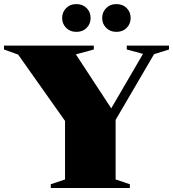

<svg xmlns="http://www.w3.org/2000/svg" viewBox="-36 -944 868 964"><path d="M55 -670 -16 -695.5V-715H435V-695.5L345 -671L522.5 -400L682 -673.5L600.5 -695.5V-715H812.5V-695.5L737.5 -672L544.5 -342V-43L616 -19V0H219V-19L290.5 -43V-337ZM347.5 -784Q316 -784 296 -804.2Q276 -824.5 276 -853.5Q276 -883 296 -903.2Q316 -923.5 347.5 -923.5Q379.5 -923.5 399.2 -903.2Q419 -883 419 -853.5Q419 -824.5 399.2 -804.2Q379.5 -784 347.5 -784ZM548.5 -784Q517 -784 497 -804.2Q477 -824.5 477 -853.5Q477 -883 497 -903.2Q517 -923.5 548.5 -923.5Q580.5 -923.5 600.2 -903.2Q620 -883 620 -853.5Q620 -824.5 600.2 -804.2Q580.5 -784 548.5 -784Z"/></svg>

Font: Newsreader Display ExtraBold
Style: Regular
Weight: 800
Designer: Hugues Gentile
Foundry: Production Type
Version: Version 1.001